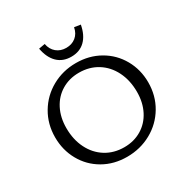

<svg xmlns="http://www.w3.org/2000/svg" viewBox="-192 -1031 1173 1203"><g transform="rotate(-30 394.5 -429.5)"><path d="M56 -325Q56 -421 102 -498.5Q148 -576 227 -620Q306 -664 401 -664Q496 -664 572 -620.5Q648 -577 691 -501Q734 -425 734 -333Q734 -237 688 -159.5Q642 -82 562.5 -38Q483 6 387 6Q292 6 216.5 -37.5Q141 -81 98.5 -157Q56 -233 56 -325ZM643 -316Q643 -400 610.5 -465Q578 -530 520 -566Q462 -602 387 -602Q317 -602 262 -569Q207 -536 176.5 -476.5Q146 -417 146 -340Q146 -257 178.5 -192Q211 -127 269 -91Q327 -55 402 -55Q472 -55 527 -88Q582 -121 612.5 -180.5Q643 -240 643 -316ZM247 -857 292 -865Q300 -823 328.5 -799.5Q357 -776 398 -776Q439 -776 467.5 -799Q496 -822 504 -864L549 -857Q536 -787 497.5 -749.5Q459 -712 398 -712Q337 -712 298.5 -749.5Q260 -787 247 -857Z"/></g></svg>

Font: Ysabeau Medium
Style: Regular
Weight: 500
Designer: Christian Thalmann (Catharsis Fonts)
Version: Version 0.003